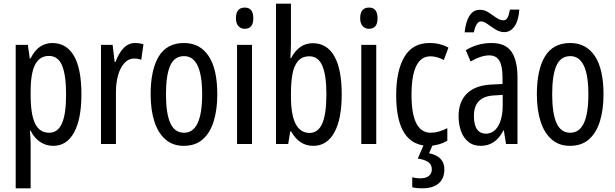

<svg xmlns="http://www.w3.org/2000/svg" viewBox="-20 -780 3331 1040"><path d="M263 -547Q340 -547 380.5 -477.5Q421 -408 421 -269Q421 -136 381.5 -63Q342 10 268 10Q229 10 197 -11.5Q165 -33 146 -72H142Q144 -51 145 -33Q146 -15 146 0V240H65V-537H131L141 -464H146Q168 -508 197.5 -527.5Q227 -547 263 -547ZM245 -477Q195 -477 170.5 -430.5Q146 -384 146 -285V-265Q146 -159 170.5 -110Q195 -61 246 -61Q293 -61 315.5 -111.5Q338 -162 338 -268Q338 -372 316.5 -424.5Q295 -477 245 -477Z M711 -547Q735 -547 757 -540L745 -456Q728 -463 705 -463Q677 -463 654.5 -439Q632 -415 620 -374Q608 -333 608 -280V0H527V-537H590L601 -445H606Q623 -492 649.5 -519.5Q676 -547 711 -547Z M1157 -269Q1157 -186 1137.5 -123Q1118 -60 1078 -25Q1038 10 975 10Q916 10 876 -25Q836 -60 816 -122.5Q796 -185 796 -269Q796 -402 840 -474.5Q884 -547 977 -547Q1063 -547 1110 -476.5Q1157 -406 1157 -269ZM879 -269Q879 -166 902.5 -113.5Q926 -61 977 -61Q1075 -61 1075 -269Q1075 -476 977 -476Q925 -476 902 -424.5Q879 -373 879 -269Z M1306 -739Q1352 -739 1352 -681Q1352 -624 1306 -624Q1284 -624 1271 -639Q1258 -654 1258 -681Q1258 -739 1306 -739ZM1345 -537V0H1264V-537Z M1556 -543Q1556 -527 1555 -508Q1554 -489 1553 -466H1557Q1600 -546 1674 -546Q1751 -546 1791 -475.5Q1831 -405 1831 -269Q1831 -135 1791 -62.5Q1751 10 1677 10Q1639 10 1609.5 -9Q1580 -28 1557 -68H1552L1541 0H1475V-760H1556ZM1656 -475Q1616 -475 1594 -449Q1572 -423 1564 -378Q1556 -333 1556 -276V-257Q1556 -60 1657 -60Q1703 -60 1725.5 -111Q1748 -162 1748 -270Q1748 -372 1726 -423.5Q1704 -475 1656 -475Z M1979 -739Q2025 -739 2025 -681Q2025 -624 1979 -624Q1957 -624 1944 -639Q1931 -654 1931 -681Q1931 -739 1979 -739ZM2018 -537V0H1937V-537Z M2304 10Q2126 10 2126 -265Q2126 -397 2170.5 -472Q2215 -547 2306 -547Q2338 -547 2363 -540.5Q2388 -534 2409 -522L2384 -455Q2346 -475 2312 -475Q2209 -475 2209 -266Q2209 -61 2313 -61Q2335 -61 2357.5 -67.5Q2380 -74 2403 -86V-18Q2382 -5 2354.5 2.5Q2327 10 2304 10ZM2387 137Q2387 187 2356 213.5Q2325 240 2269 240Q2233 240 2213 234V180Q2233 186 2256 186Q2288 186 2303.5 172.5Q2319 159 2319 137Q2319 111 2299 97.5Q2279 84 2243 79L2277 0H2326L2304 50Q2387 67 2387 137Z M2643 -547Q2719 -547 2751 -499Q2783 -451 2783 -362V0H2721L2709 -74H2707Q2665 10 2584 10Q2543 10 2516 -12.5Q2489 -35 2476.5 -71.5Q2464 -108 2464 -150Q2464 -230 2510 -274Q2556 -318 2641 -322L2702 -325V-360Q2702 -422 2685 -451Q2668 -480 2630 -480Q2586 -480 2529 -447L2503 -508Q2566 -547 2643 -547ZM2655 -263Q2547 -257 2547 -152Q2547 -103 2564 -79.5Q2581 -56 2612 -56Q2654 -56 2678.5 -97.5Q2703 -139 2703 -212V-266ZM2497 -605Q2500 -637 2509 -664.5Q2518 -692 2535 -709.5Q2552 -727 2580 -727Q2605 -727 2626.5 -712.5Q2648 -698 2668.5 -684Q2689 -670 2707 -670Q2722 -670 2730 -686Q2738 -702 2742 -728H2793Q2789 -669 2767 -637.5Q2745 -606 2711 -606Q2687 -606 2664 -620.5Q2641 -635 2621 -649.5Q2601 -664 2585 -664Q2572 -664 2562 -648.5Q2552 -633 2547 -605Z M3249 -269Q3249 -186 3229.5 -123Q3210 -60 3170 -25Q3130 10 3067 10Q3008 10 2968 -25Q2928 -60 2908 -122.5Q2888 -185 2888 -269Q2888 -402 2932 -474.5Q2976 -547 3069 -547Q3155 -547 3202 -476.5Q3249 -406 3249 -269ZM2971 -269Q2971 -166 2994.5 -113.5Q3018 -61 3069 -61Q3167 -61 3167 -269Q3167 -476 3069 -476Q3017 -476 2994 -424.5Q2971 -373 2971 -269Z"/></svg>

Font: Noto Sans Tamil ExtraCondensed
Style: Regular
Weight: 400
Width: 2
Designer: Jelle Bosma - Monotype Design Team
Foundry: Monotype Imaging Inc.
Version: Version 2.004; ttfautohint (v1.8.4.7-5d5b)